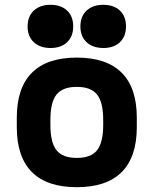

<svg xmlns="http://www.w3.org/2000/svg" viewBox="-20 -770 640 800"><path d="M300 10Q176 10 113 -53Q50 -116 50 -240V-280Q50 -404 113 -467Q176 -530 300 -530Q424 -530 487 -467Q550 -404 550 -280V-240Q550 -116 487 -53Q424 10 300 10ZM300 -112Q359 -112 384.5 -144Q410 -176 410 -250V-270Q410 -344 384.5 -376Q359 -408 300 -408Q241 -408 215.5 -376Q190 -344 190 -270V-250Q190 -176 215.5 -144Q241 -112 300 -112ZM191 -570Q147 -570 121 -594Q95 -618 95 -660Q95 -702 121 -726Q147 -750 190 -750Q234 -750 259.5 -726Q285 -702 285 -660Q285 -618 259.5 -594Q234 -570 191 -570ZM411 -570Q367 -570 341 -594Q315 -618 315 -660Q315 -702 341 -726Q367 -750 410 -750Q454 -750 479.5 -726Q505 -702 505 -660Q505 -618 479.5 -594Q454 -570 411 -570Z"/></svg>

Font: M PLUS Code Latin Expanded
Style: Bold
Weight: 700
Width: 7
Designer: Coji Morishita
Foundry: UNDERFOREST DESIGN
Version: Version 1.002; ttfautohint (v1.8.3)